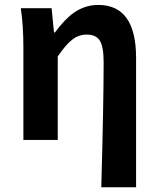

<svg xmlns="http://www.w3.org/2000/svg" viewBox="-20 -581 656 797"><path d="M400.4 196.3Q410.2 -149.4 410.2 -323.2Q410.2 -386.7 394.5 -412.1Q378.9 -437.5 339.8 -437.5Q306.6 -437.5 279.3 -416Q252.9 -395.5 219.7 -346.7V0H77.1V-383.8Q77.1 -473.6 66.4 -546.9H194.3L204.1 -446.3H208Q249 -502 288.1 -529.3Q334 -560.5 387.7 -560.5Q544.9 -560.5 544.9 -340.8V-72.3V196.3Z"/></svg>

Font: Bpmf GenSeki Gothic B
Style: B
Weight: 700
Foundry: But Ko
Version: Version 1.320